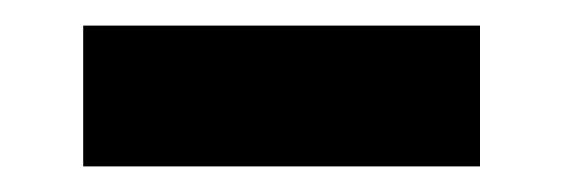

<svg xmlns="http://www.w3.org/2000/svg" viewBox="-20 -724 440 150"><path d="M355 -594H45V-704H355Z"/></svg>

Font: Ezarion Extra Bold
Style: Regular
Weight: 800
Designer: Natanael Gama
Version: Version 1.001;PS 001.001;hotconv 1.0.70;makeotf.lib2.5.58329